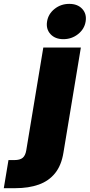

<svg xmlns="http://www.w3.org/2000/svg" viewBox="-136 -777 468 1001"><path d="M89.8 -529.3H285.6L194.8 18.6Q184.1 85 151.4 125.7Q118.7 166.5 66.2 185.3Q13.7 204.1 -56.6 204.1H-116.2L-91.8 57.6H-61.5Q-31.7 57.6 -17.6 45.7Q-3.4 33.7 1 6.3ZM194.3 -572.8Q151.4 -572.8 127.2 -599.1Q103 -625.5 109.4 -665Q115.7 -704.6 148.7 -730.7Q181.6 -756.8 225.1 -756.8Q268.6 -756.8 292.7 -730.7Q316.9 -704.6 310.5 -665Q304.2 -625.5 271 -599.1Q237.8 -572.8 194.3 -572.8Z"/></svg>

Font: Inter 24pt Black
Style: Italic
Weight: 900
Italic angle: -9.3988°
Designer: Rasmus Andersson
Foundry: rsms
Version: Version 4.001;git-66647c0bb